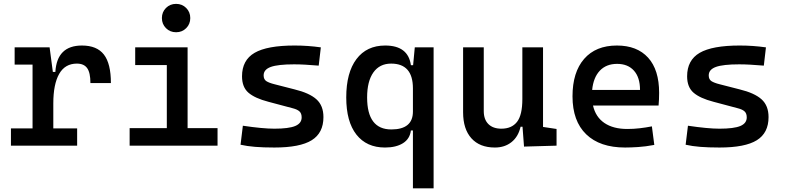

<svg xmlns="http://www.w3.org/2000/svg" viewBox="-20 -767 4142 1011"><path d="M37.6 0V-90.8H151.4V-426.8H57.1V-517.6H241.2L258.3 -388.2H271.5Q279.8 -527.3 411.6 -527.3Q490.2 -527.3 527.1 -479.7Q564 -432.1 564 -329.6H456.1Q456.1 -384.3 439 -408.2Q421.9 -432.1 384.8 -432.1Q322.3 -432.1 291.5 -377.7Q260.7 -323.2 260.7 -222.7V-90.8H386.2V0Z M907.2 -597.2Q875.5 -597.2 854 -618.7Q832.5 -640.1 832.5 -671.9Q832.5 -703.6 854 -725.1Q875.5 -746.6 907.2 -746.6Q939 -746.6 960.4 -725.1Q981.9 -703.6 981.9 -671.9Q981.9 -640.1 960.4 -618.7Q939 -597.2 907.2 -597.2ZM662.6 0V-92.3H858.4V-424.3H691.9V-517.6H967.8V-92.3H1125.5V0Z M1424.8 9.8Q1366.2 9.8 1323.5 6.3Q1280.8 2.9 1246.6 -4.9L1258.8 -105Q1363.3 -89.4 1424.8 -89.4Q1500.5 -89.4 1534.4 -103.5Q1568.4 -117.7 1568.4 -148.9Q1568.4 -169.9 1556.9 -180.4Q1545.4 -190.9 1522 -196.8L1393.6 -231Q1322.3 -249.5 1288.3 -278.8Q1254.4 -308.1 1254.4 -365.2Q1254.4 -450.2 1320.6 -488.8Q1386.7 -527.3 1531.2 -527.3Q1601.1 -527.3 1669.4 -517.6L1658.2 -421.4Q1617.7 -424.8 1586.7 -426.5Q1555.7 -428.2 1528.3 -428.2Q1443.8 -428.2 1406 -414.6Q1368.2 -400.9 1368.2 -370.1Q1368.2 -349.1 1382.3 -339.8Q1396.5 -330.6 1426.3 -323.2L1530.8 -296.4Q1609.4 -277.3 1646.2 -244.1Q1683.1 -210.9 1683.1 -150.4Q1683.1 -66.9 1621.3 -28.6Q1559.6 9.8 1424.8 9.8Z M2007.3 9.8Q1910.2 9.8 1856.7 -58.3Q1803.2 -126.5 1803.2 -253.9Q1803.2 -384.3 1856.9 -455.8Q1910.6 -527.3 2008.3 -527.3Q2129.4 -527.3 2143.6 -423.8H2155.3L2164.1 -517.6H2263.2V224.6H2154.3V-80.1H2143.6Q2138.2 -35.6 2101.8 -12.9Q2065.4 9.8 2007.3 9.8ZM1913.1 -253.9Q1913.1 -85.4 2040.5 -85.4Q2154.3 -85.4 2154.3 -179.7V-301.8Q2154.3 -432.1 2039.6 -432.1Q1979 -432.1 1946 -385.5Q1913.1 -338.9 1913.1 -253.9Z M2585.9 9.8Q2505.9 9.8 2462.2 -38.8Q2418.5 -87.4 2418.5 -175.8V-517.6H2527.3V-182.1Q2527.3 -137.7 2551.8 -113.5Q2576.2 -89.4 2620.1 -89.4Q2674.3 -89.4 2702.4 -125.2Q2730.5 -161.1 2730.5 -245.6V-517.6H2839.4V-98.6L2910.6 -87.9V0L2739.3 4.9L2731.4 -99.6H2721.2Q2709 -46.9 2673.3 -18.6Q2637.7 9.8 2585.9 9.8Z M3271.5 9.8Q3138.7 9.8 3066.7 -59.8Q2994.6 -129.4 2994.6 -259.8Q2994.6 -386.7 3055.9 -457Q3117.2 -527.3 3228.5 -527.3Q3334.5 -527.3 3392.6 -463.4Q3450.7 -399.4 3450.7 -278.3Q3450.7 -242.7 3447.8 -211.4H3102.5Q3116.2 -150.9 3162.6 -119.4Q3209 -87.9 3283.2 -87.9Q3316.4 -87.9 3348.1 -91.6Q3379.9 -95.2 3412.6 -101.6L3425.3 -3.9Q3378.4 4.9 3339.8 7.3Q3301.3 9.8 3271.5 9.8ZM3229.5 -430.7Q3172.4 -430.7 3138.4 -394.8Q3104.5 -358.9 3098.1 -293.5H3350.1Q3350.1 -359.4 3318.1 -395Q3286.1 -430.7 3229.5 -430.7Z M3768.6 9.8Q3710 9.8 3667.2 6.3Q3624.5 2.9 3590.3 -4.9L3602.5 -105Q3707 -89.4 3768.6 -89.4Q3844.2 -89.4 3878.2 -103.5Q3912.1 -117.7 3912.1 -148.9Q3912.1 -169.9 3900.6 -180.4Q3889.2 -190.9 3865.7 -196.8L3737.3 -231Q3666 -249.5 3632.1 -278.8Q3598.1 -308.1 3598.1 -365.2Q3598.1 -450.2 3664.3 -488.8Q3730.5 -527.3 3875 -527.3Q3944.8 -527.3 4013.2 -517.6L4002 -421.4Q3961.4 -424.8 3930.4 -426.5Q3899.4 -428.2 3872.1 -428.2Q3787.6 -428.2 3749.8 -414.6Q3711.9 -400.9 3711.9 -370.1Q3711.9 -349.1 3726.1 -339.8Q3740.2 -330.6 3770 -323.2L3874.5 -296.4Q3953.1 -277.3 3990 -244.1Q4026.9 -210.9 4026.9 -150.4Q4026.9 -66.9 3965.1 -28.6Q3903.3 9.8 3768.6 9.8Z"/></svg>

Font: Caskaydia Cove Medium
Style: Regular
Weight: 500
Monospace: yes
Designer: Aaron Bell
Foundry: Saja Typeworks
Version: Version 4.300; ttfautohint (v1.8.3)